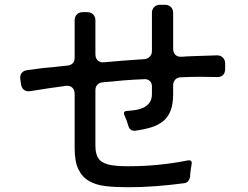

<svg xmlns="http://www.w3.org/2000/svg" viewBox="-20 -786 1040 805"><path d="M516 -1Q465 -1 424 -5.5Q383 -10 353.5 -27Q324 -44 308.5 -76.5Q293 -109 293 -165V-392Q293 -409 283 -418.5Q273 -428 256 -426Q218 -421 181.5 -415.5Q145 -410 108 -404Q92 -401 81 -409Q70 -417 68 -434L65 -455Q63 -470 71 -480Q79 -490 94 -492Q122 -496 162 -501Q185 -503 210.5 -505.5Q236 -508 262 -511Q293 -514 293 -545V-701Q293 -716 302.5 -725.5Q312 -735 327 -735H346Q361 -735 370.5 -725.5Q380 -716 380 -701V-559Q380 -542 390 -532.5Q400 -523 417 -525L499 -532L585 -538Q599 -539 608 -548.5Q617 -558 617 -572V-732Q617 -747 626.5 -756.5Q636 -766 651 -766H672Q687 -766 696.5 -756.5Q706 -747 706 -732V-582Q706 -565 715.5 -556Q725 -547 742 -548Q765 -550 787 -550.5Q809 -551 830 -552Q847 -553 861.5 -553Q876 -553 890 -554Q905 -554 914.5 -544.5Q924 -535 924 -520V-497Q924 -480 914.5 -471Q905 -462 888 -463Q856 -464 819.5 -464Q783 -464 739 -462Q724 -462 715 -452.5Q706 -443 706 -428V-392Q706 -349 695 -321.5Q684 -294 663.5 -277.5Q643 -261 613.5 -252Q584 -243 547 -238Q524 -236 518 -259Q515 -270 511 -280.5Q507 -291 502 -302Q494 -320 513 -321Q531 -322 549.5 -325Q568 -328 583 -335.5Q598 -343 607.5 -356.5Q617 -370 617 -392V-424Q617 -438 608 -446.5Q599 -455 585 -454Q564 -453 542.5 -452Q521 -451 499 -449L411 -441Q397 -440 388.5 -431Q380 -422 380 -408V-176Q380 -139 393 -122Q404 -104 435 -96Q463 -89 519 -89Q581 -89 643 -95Q705 -101 765 -113Q788 -118 783 -95Q782 -89 781 -82.5Q780 -76 779 -69Q778 -62 777.5 -56Q777 -50 777 -45Q775 -34 769.5 -27Q764 -20 753 -18Q694 -10 634.5 -5.5Q575 -1 516 -1Z"/></svg>

Font: Higure Gothic Medium
Style: Regular
Weight: 500
Designer: Yoshimichi Ohira
Foundry: Positype
Version: Version 1.000